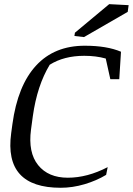

<svg xmlns="http://www.w3.org/2000/svg" viewBox="-20 -891 638 922"><path d="M388.2 -671.4Q493.2 -671.4 561 -642.6L552.7 -510.7H509.8L487.8 -609.9Q441.4 -623 384.8 -623Q287.1 -623 218.8 -580.1Q158.2 -480 137.7 -333.5L128.9 -268.6Q114.3 -158.7 163.1 -98.1Q211.9 -37.6 305.7 -37.6Q399.4 -37.6 497.1 -88.4L489.7 -51.3Q443.4 -23.4 385.7 -6.3Q328.1 10.7 271.5 10.7Q-2 10.7 33.7 -251.5L39.6 -294.9Q64.9 -480.5 153.3 -576.2Q241.7 -671.9 388.2 -671.4ZM339.8 -733.9 504.4 -871.1 597.7 -866.2 593.3 -834 383.3 -712.9 337.4 -718.3Z"/></svg>

Font: NoticiaText-Italic
Style: Italic
Weight: 400
Italic angle: -8°
Designer: JM Sole
Foundry: JM Sole
Version: Version 1.003